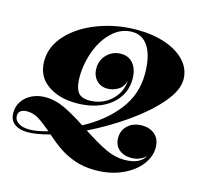

<svg xmlns="http://www.w3.org/2000/svg" viewBox="-146 -748 1120 1062"><g transform="rotate(15 414.0 -217.0)"><path d="M779 -17Q779 33 742.5 80.5Q706 128 639 158Q572 188 485 188Q422 188 370.5 170Q319 152 280.5 126Q242 100 198 61Q122 82 72 82Q24 82 -4 61Q-32 40 -32 -3Q-32 -39 -12 -68.5Q8 -98 42.5 -114.5Q77 -131 120 -131Q173 -131 228 -105.5Q283 -80 354 -33Q474 -97 545 -188.5Q616 -280 616 -396Q616 -496 583 -550Q550 -604 489 -604Q425 -604 375 -557Q325 -510 298 -436.5Q271 -363 271 -287Q271 -232 289 -204Q307 -176 356 -176Q421 -176 469 -213.5Q517 -251 530 -307Q534 -325 534 -335Q524 -299 495.5 -282Q467 -265 436 -265Q396 -265 372 -291.5Q348 -318 348 -358Q348 -406 381 -438.5Q414 -471 460 -471Q505 -471 531 -439Q557 -407 557 -352Q557 -290 523 -242.5Q489 -195 428.5 -169Q368 -143 290 -143Q189 -143 124 -190Q59 -237 59 -323Q59 -406 122 -474.5Q185 -543 290 -582.5Q395 -622 513 -622Q603 -622 675.5 -597Q748 -572 789 -526.5Q830 -481 830 -422Q830 -360 766.5 -285.5Q703 -211 601.5 -139.5Q500 -68 386 -12Q465 39 519 65Q573 91 628 91Q716 91 746 38Q712 71 661 71Q619 71 591.5 47.5Q564 24 564 -18Q564 -62 595 -90Q626 -118 675 -118Q721 -118 750 -92Q779 -66 779 -17ZM182 47Q138 9 107 -10Q76 -29 41 -29Q17 -29 4 -19Q-9 -9 -9 9Q-9 34 14 49.5Q37 65 78 65Q120 65 182 47Z"/></g></svg>

Font: Playfair Display SC Black
Style: Italic
Weight: 900
Italic angle: -14°
Designer: Claus Eggers Sørensen
Foundry: Claus Eggers Sørensen
Version: Version 1.200; ttfautohint (v1.6)